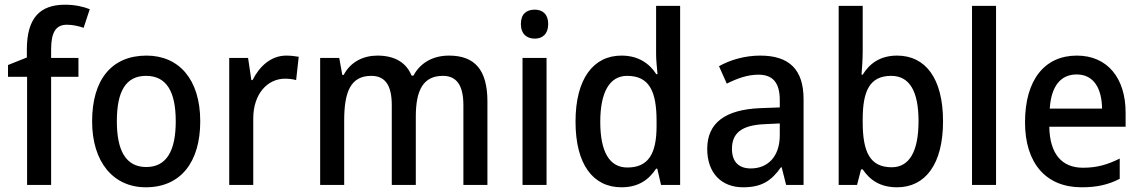

<svg xmlns="http://www.w3.org/2000/svg" viewBox="-20 -878 4842 815"><path d="M313 -552V-632H197V-668C197 -741 217 -773 264 -773C290 -773 314 -767 335 -760L361 -839C333 -850 298 -858 256 -858C150 -858 94 -802 94 -668V-634L14 -602V-552H95V-93H197V-552Z M830 -363C830 -543 738 -642 602 -642C454 -642 371 -540 371 -363C371 -190 461 -83 599 -83C747 -83 830 -190 830 -363ZM476 -363C476 -489 513 -556 600 -556C687 -556 726 -489 726 -363C726 -238 687 -169 601 -169C514 -169 476 -239 476 -363Z M1195 -642C1130 -642 1081 -596 1052 -538H1047L1033 -632H953V-93H1055V-375C1055 -479 1115 -544 1190 -544C1205 -544 1224 -542 1237 -538L1248 -637C1232 -640 1212 -642 1195 -642Z M1886 -642C1822 -642 1766 -615 1735 -557H1727C1705 -612 1656 -642 1582 -642C1523 -642 1468 -616 1439 -560H1433L1420 -632H1339V-93H1441V-366C1441 -486 1467 -556 1556 -556C1615 -556 1643 -516 1643 -432V-93H1745V-383C1745 -496 1777 -556 1860 -556C1919 -556 1947 -515 1947 -431V-93H2049V-447C2049 -582 1995 -642 1886 -642Z M2250 -837C2215 -837 2191 -819 2191 -776C2191 -734 2216 -714 2250 -714C2283 -714 2307 -734 2307 -776C2307 -818 2283 -837 2250 -837ZM2300 -632H2198V-93H2300Z M2618 -83C2690 -83 2734 -115 2765 -162H2770L2786 -93H2867V-853H2765V-648C2765 -622 2769 -586 2771 -563H2766C2736 -610 2688 -642 2618 -642C2499 -642 2423 -544 2423 -362C2423 -179 2498 -83 2618 -83ZM2643 -167C2566 -167 2528 -235 2528 -361C2528 -484 2566 -556 2642 -556C2736 -556 2767 -491 2767 -364V-343C2767 -225 2732 -167 2643 -167Z M3207 -642C3142 -642 3080 -624 3032 -597L3065 -523C3109 -545 3153 -561 3199 -561C3258 -561 3290 -530 3290 -453V-422L3208 -419C3058 -413 2982 -356 2982 -246C2982 -144 3042 -83 3134 -83C3213 -83 3254 -110 3295 -168H3298L3317 -93H3391V-457C3391 -582 3331 -642 3207 -642ZM3227 -351 3290 -354V-304C3290 -212 3238 -163 3167 -163C3119 -163 3087 -188 3087 -246C3087 -310 3124 -347 3227 -351Z M3642 -661V-853H3540V-93H3618L3635 -159H3642C3673 -113 3717 -83 3788 -83C3907 -83 3983 -180 3983 -363C3983 -546 3908 -642 3788 -642C3718 -642 3672 -610 3642 -561H3637C3639 -587 3642 -625 3642 -661ZM3763 -556C3840 -556 3879 -492 3879 -364C3879 -235 3840 -168 3765 -168C3673 -168 3642 -233 3642 -359V-371C3642 -491 3671 -556 3763 -556Z M4208 -93V-853H4106V-93Z M4551 -642C4415 -642 4331 -540 4331 -359C4331 -185 4420 -83 4571 -83C4637 -83 4684 -94 4733 -119V-205C4681 -179 4636 -166 4577 -166C4486 -166 4436 -226 4434 -340H4758V-400C4758 -545 4682 -642 4551 -642ZM4550 -562C4624 -562 4657 -501 4658 -417H4436C4442 -513 4483 -562 4550 -562Z"/></svg>

Font: Noto Sans Kannada UI SemiCondensed Medium
Style: Regular
Weight: 500
Width: 4
Designer: Jelle Bosma - Monotype Design Team
Foundry: Monotype Imaging Inc.
Version: Version 2.005